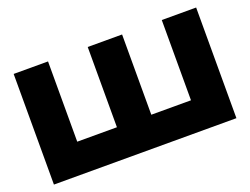

<svg xmlns="http://www.w3.org/2000/svg" viewBox="-113 -987 1591 1223"><g transform="rotate(-20 683.0 -375.0)"><path d="M800 -206V-750H567V-206H298V-750H65V0H1302V-750H1069V-206Z"/></g></svg>

Font: Bounded ExtBd
Style: Regular
Weight: 800
Designer: Vlad Churkin
Version: Version 3.0